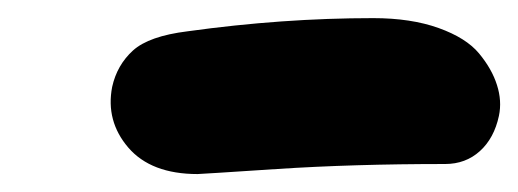

<svg xmlns="http://www.w3.org/2000/svg" viewBox="-20 -779 577 214"><path d="M200.2 -585Q148.4 -585 123 -614.5Q97.7 -644 105 -682.1Q110.4 -706.5 128.2 -722.7Q146 -738.8 189 -744.1Q294.9 -758.8 396 -758.8Q438 -758.8 468.8 -747.8Q499.5 -736.8 513.9 -719.5Q528.3 -702.1 533.9 -684.3Q539.6 -666.5 536.1 -649.9Q530.8 -625 514.9 -610.6Q499 -596.2 476.1 -596.2Q373.5 -596.2 288.3 -590.6Q203.1 -585 200.2 -585Z"/></svg>

Font: Shantell Sans Irregular
Style: Italic
Weight: 800
Italic angle: -11.31°
Designer: Stephen Nixon, Anya Danilova, Shantell Martin
Foundry: Arrow Type
Version: Version 1.006;[9816181b4]